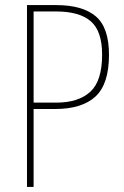

<svg xmlns="http://www.w3.org/2000/svg" viewBox="-20 -734 488 754"><path d="M201 -714Q304 -714 356 -670Q408 -626 408 -519Q408 -404 355 -355Q302 -306 197 -306H112V0H86V-714ZM200 -689H112V-331H201Q288 -331 334.5 -373.5Q381 -416 381 -519Q381 -612 336.5 -650.5Q292 -689 200 -689Z"/></svg>

Font: Noto Sans Gurmukhi UI Condensed Thin
Style: Regular
Weight: 100
Width: 3
Designer: Jelle Bosma - Monotype Design Team
Foundry: Monotype Imaging Inc.
Version: Version 2.004; ttfautohint (v1.8.4.7-5d5b)